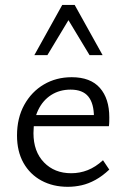

<svg xmlns="http://www.w3.org/2000/svg" viewBox="-20 -726 496 755"><path d="M246.6 8.6Q188.1 8.6 142.9 -15.9Q97.7 -40.4 72.3 -85.5Q46.9 -130.7 46.9 -193.1Q46.9 -261.9 75.4 -313.6Q104 -365.3 152.4 -393.8Q200.9 -422.4 262 -422.4Q335.7 -422.4 372.8 -380.3Q409.8 -338.2 409.8 -264.6Q409.8 -256.5 409.6 -247.5Q409.5 -238.4 408.2 -229.8H349.4V-265.2Q349.4 -319.4 327.2 -346.5Q305.1 -373.6 257.5 -373.6Q214.4 -373.6 181.3 -352.5Q148.2 -331.3 129.9 -292.9Q111.6 -254.5 111.6 -202.4Q111.6 -130.1 152.9 -87.5Q194.1 -44.8 260 -44.8Q293.9 -44.8 324.9 -57Q355.8 -69.2 385 -95.9L409.7 -59.1Q382.8 -33.7 355.5 -18.7Q328.1 -3.6 301 2.5Q273.9 8.6 246.6 8.6ZM85.5 -229.8 94.1 -273.4H398.8V-229.8ZM332.2 -509.1 237.5 -666 224.7 -706.5H273.7L383.5 -509.1ZM115 -509.1 224.7 -706.5H273.7L261.5 -667.1L166.3 -509.1Z"/></svg>

Font: Ysabeau
Style: Bold
Weight: 700
Designer: Christian Thalmann (Catharsis Fonts)
Version: Version 2.000;gftools[0.9.27.dev2+g8671c4b]